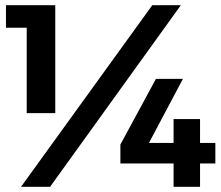

<svg xmlns="http://www.w3.org/2000/svg" viewBox="-20 -720 852 740"><path d="M3 -700H193V-284H83V-613H3ZM567 -700H677L173 0H61ZM581 -416H685L554 -169H649V-261H751V-169H810V-90H751V0H649V-90H444V-163Z"/></svg>

Font: Montserrat-Arabic SemiBold
Style: Regular
Weight: 600
Designer: Mohamed Gaber
Foundry: Kief Type Foundry
Version: Version 5.008;PS 005.008;hotconv 1.0.88;makeotf.lib2.5.64775